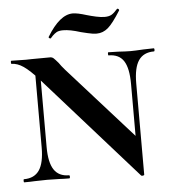

<svg xmlns="http://www.w3.org/2000/svg" viewBox="-49 -676 661 735"><g transform="rotate(-5 282.0 -308.5)"><path d="M94 -446 113 -443V-127Q113 -68 131.5 -40Q150 -12 189 -12Q192 -12 192 -6Q192 0 189 0Q165 0 152 -1L104 -2L56 -1Q42 0 16 0Q14 0 14 -6Q14 -12 16 -12Q56 -12 75 -40Q94 -68 94 -127ZM464 13 110 -386Q76 -424 52.5 -440Q29 -456 7 -456Q5 -456 5 -462Q5 -468 7 -468L63 -467Q71 -467 85 -467.5Q99 -468 156 -468Q164 -468 169.5 -463Q175 -458 187 -444Q195 -432 209 -416L465 -130L476 11Q476 13 471 14Q466 15 464 13ZM476 11 456 -20V-340Q456 -400 438 -428Q420 -456 380 -456Q378 -456 378 -462Q378 -468 380 -468L418 -467Q448 -465 465 -465Q482 -465 514 -467L554 -468Q557 -468 557 -462Q557 -456 554 -456Q514 -456 495 -428Q476 -400 476 -340ZM428 -631H429Q432 -631 434 -628.5Q436 -626 435 -624Q405 -576 385.5 -559.5Q366 -543 342 -543Q327 -543 307 -548Q287 -553 282 -554Q241 -567 215 -567Q198 -567 189.5 -562Q181 -557 174 -550Q167 -543 165 -540H164Q161 -540 158.5 -542.5Q156 -545 158 -547Q207 -628 257 -628Q275 -628 310 -617Q327 -612 345.5 -608Q364 -604 378 -604Q394 -604 404 -609.5Q414 -615 428 -631Z"/></g></svg>

Font: Cormorant SC
Style: Bold
Weight: 700
Designer: Christian Thalmann (Catharsis Fonts)
Foundry: Catharsis Fonts
Version: Version 4.000